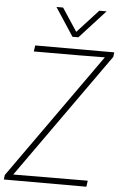

<svg xmlns="http://www.w3.org/2000/svg" viewBox="-74 -1054 695 1099"><g transform="rotate(5 274.0 -505.0)"><path d="M465 0H-9L-6 -26L506 -747Q416 -745 98 -745L103 -780H557L554 -754L42 -33Q355 -35 470 -35ZM345 -848H311L205 -1010H243L330 -878L451 -1010H493Z"/></g></svg>

Font: Tanohe Sans ExtraLight
Style: Italic
Weight: 200
Designer: Village Type and Design LLC & Cristiano Sobral
Foundry: Cooper Hewitt Smithsonian Design Museum
Version: Version 1.00;September 29, 2021;FontCreator 13.0.0.2655 64-b